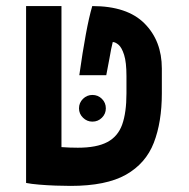

<svg xmlns="http://www.w3.org/2000/svg" viewBox="-20 -606 626 636"><path d="M213.9 9.8Q191.9 9.8 164.1 8.8Q136.2 7.8 109.9 5.6Q83.5 3.4 66.4 0V-585.9H183.6V-118.7Q210.9 -116.7 237.8 -116.7Q300.3 -116.7 335.4 -135.3Q370.6 -153.8 384.8 -193.6Q398.9 -233.4 398.9 -296.9V-354Q398.9 -399.9 391.1 -424.3Q383.3 -448.7 372.6 -457.8Q361.8 -466.8 353.5 -466.8Q350.6 -455.1 348.1 -442.9Q345.7 -430.7 342.3 -411.1Q338.9 -391.6 332 -356.9H242.7Q253.4 -433.1 264.2 -491.5Q274.9 -549.8 285.6 -585.9Q401.4 -585.9 458.7 -528.3Q516.1 -470.7 516.1 -378.9V-296.9Q516.1 -201.7 489.5 -133.1Q462.9 -64.5 397.2 -27.3Q331.5 9.8 213.9 9.8ZM286.1 -203.1Q268.1 -203.1 254.9 -216.1Q241.7 -229 241.7 -247.1Q241.7 -265.6 254.9 -278.6Q268.1 -291.5 286.1 -291.5Q304.7 -291.5 317.6 -278.6Q330.6 -265.6 330.6 -247.1Q330.6 -229 317.6 -216.1Q304.7 -203.1 286.1 -203.1Z"/></svg>

Font: Cascadia Mono PL SemiBold
Style: Regular
Weight: 600
Monospace: yes
Designer: Aaron Bell
Foundry: Saja Typeworks
Version: Version 2404.023; ttfautohint (v1.8.4)